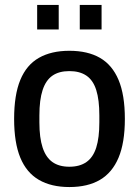

<svg xmlns="http://www.w3.org/2000/svg" viewBox="-20 -743 561 775"><path d="M260 12Q187 12 137 -17Q87 -46 62 -106.5Q37 -167 37 -263Q37 -360 62 -420.5Q87 -481 137 -509.5Q187 -538 260 -538Q334 -538 383.5 -509.5Q433 -481 458.5 -420.5Q484 -360 484 -263Q484 -167 458.5 -106.5Q433 -46 383.5 -17Q334 12 260 12ZM260 -70Q302 -70 329 -89Q356 -108 368.5 -147.5Q381 -187 381 -249V-277Q381 -340 368.5 -379.5Q356 -419 329 -437.5Q302 -456 260 -456Q218 -456 191.5 -437.5Q165 -419 152 -379.5Q139 -340 139 -277V-249Q139 -187 152 -147.5Q165 -108 191.5 -89Q218 -70 260 -70ZM130 -624V-723H217V-624ZM302 -624V-723H390V-624Z"/></svg>

Font: Archivo SemiCondensed Medium
Style: Regular
Weight: 500
Width: 4
Designer: Hector Gatti
Foundry: Omnibus-Type
Version: Version 2.001